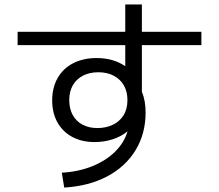

<svg xmlns="http://www.w3.org/2000/svg" viewBox="-20 -803 978 857"><path d="M549.3 -216.8Q522 -194.3 483.9 -181.6Q445.8 -168.9 402.3 -168.9Q345.2 -168.9 302.5 -191.9Q259.8 -214.8 236.3 -256.8Q212.9 -298.8 212.9 -354.5Q212.9 -412.1 237.3 -454.8Q261.7 -497.6 306.6 -520.8Q351.6 -543.9 411.1 -543.9Q486.8 -543.9 539.1 -507.3V-601.6H58.6V-661.1H539.1V-783.2H613.3V-661.1H878.9V-601.6H613.3V-393.6Q629.9 -354 629.9 -300.8Q629.9 -206.5 585.2 -132.8Q540.5 -59.1 458.3 -15.6Q376 27.8 266.6 34.2L255.9 -32.2Q329.1 -36.1 390.4 -60.5Q451.7 -85 492.9 -125.2Q534.2 -165.5 549.3 -216.8ZM548.8 -356.4Q548.8 -393.6 533 -421.6Q517.1 -449.7 487.5 -465.1Q458 -480.5 418.9 -480.5Q379.9 -480.5 350.3 -465.3Q320.8 -450.2 304.9 -422.1Q289.1 -394 289.1 -356.4Q289.1 -318.8 304.2 -290.5Q319.3 -262.2 347.9 -246.8Q376.5 -231.4 415 -231.4Q451.7 -231.4 482.2 -245.4Q512.7 -259.3 530.8 -287.4Q548.8 -315.4 548.8 -356.4Z"/></svg>

Font: Pretendard
Style: Regular
Weight: 400
Designer: Base glyphs from Inter by Rasmus Andersson; Hangeul glyphs from Noto Sans CJK(Source Han Sans) by Jang Soo-young and Kan
Foundry: Kil Hyung-jin
Version: Version 1.309